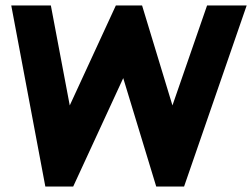

<svg xmlns="http://www.w3.org/2000/svg" viewBox="-20 -683 923 703"><path d="M21.2 -663 146 0H248L431.2 -397L552 0H654L883.2 -663H738.2L611.4 -297L500.2 -663H404.2L235.4 -297L166.2 -663Z"/></svg>

Font: Poland Can Into
Style: Of Regular
Weight: 500
Foundry: Cannot Into Space Fonts
Version: Version 1.01